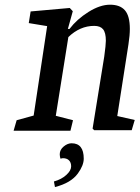

<svg xmlns="http://www.w3.org/2000/svg" viewBox="-20 -548 587 805"><path d="M471.7 -61.5 544.9 -44.9 532.2 -2H375L368.2 -8.8L417 -310.5Q423.8 -359.9 423.8 -377Q423.8 -411.1 412.1 -425.3Q400.4 -439.5 375 -439.5Q315.4 -439.5 266.6 -392.6L213.9 -62.5L286.1 -43.9L275.4 0H37.1L49.8 -43.9L121.1 -63.5L177.7 -438.5L100.6 -451.2L108.4 -500L272.5 -514.6L285.2 -501L264.6 -426.8H271.5Q302.2 -467.3 350.8 -497.8Q399.4 -528.3 441.4 -528.3Q483.4 -528.3 503.9 -504.6Q524.4 -481 524.4 -426.8Q524.4 -400.4 518.6 -362.3ZM206.1 212.9Q237.8 204.1 258.1 185.5Q278.3 167 278.3 149.4Q278.3 133.3 269.3 124.3Q260.3 115.2 243.2 115.2Q240.7 115.2 233.4 117.2Q230.5 106.9 230.5 98.6Q230.5 80.1 246.8 66.4Q263.2 52.7 280.3 52.7Q331.1 52.7 331.1 117.2Q331.1 145.5 306.2 179.7Q277.3 219.2 210.4 236.3Z"/></svg>

Font: Neuton
Style: Italic
Weight: 400
Italic angle: -9°
Designer: Brian M Zick
Version: Version 1.32